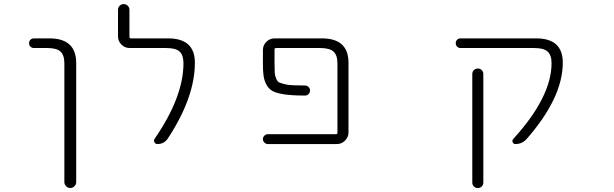

<svg xmlns="http://www.w3.org/2000/svg" viewBox="-20 -735 3040 951"><path d="M148.4 -497.1Q137.7 -497.1 130.9 -503.9Q124 -510.7 124 -521Q124 -531.2 130.9 -538.1Q137.7 -544.9 148.4 -544.9H224.6Q356.4 -544.9 357.4 -424.8V167Q357.4 178.7 348.6 187.5Q339.8 196.3 328.1 196.3Q316.4 196.3 307.6 187.5Q298.8 178.7 298.8 167V-420.9Q298.8 -461.9 279.8 -479.5Q260.7 -497.1 214.8 -497.1Z M812.5 -544.9Q945.3 -544.9 945.3 -424.8Q945.3 -252 810.5 -47.9Q792 -21.5 759.8 -21.5Q750 -21.5 745.1 -30.3Q740.2 -39.1 746.1 -47.9Q888.7 -254.9 888.7 -421.9Q888.7 -461.9 869.6 -479.5Q850.6 -497.1 803.7 -497.1H622.1Q598.6 -497.1 581.5 -514.2Q564.5 -531.2 564.5 -554.7V-686.5Q564.5 -698.2 572.8 -706.5Q581.1 -714.8 592.8 -714.8Q604.5 -714.8 612.8 -706.5Q621.1 -698.2 621.1 -686.5V-552.7Q621.1 -544.9 628.9 -544.9Z M1574.2 -544.9Q1706.1 -544.9 1706.1 -424.8V-79.1Q1706.1 -55.7 1689 -38.6Q1671.9 -21.5 1648.4 -21.5H1306.6Q1296.9 -21.5 1289.6 -28.8Q1282.2 -36.1 1282.2 -45.9Q1282.2 -55.7 1289.6 -63Q1296.9 -70.3 1306.6 -70.3H1644.5Q1651.4 -70.3 1651.4 -78.1V-420.9Q1651.4 -461.9 1631.8 -479.5Q1612.3 -497.1 1566.4 -497.1H1347.7Q1339.8 -497.1 1339.8 -490.2V-420.9Q1339.8 -389.6 1340.8 -375Q1341.8 -360.4 1347.7 -346.2Q1353.5 -332 1361.3 -327.6Q1369.1 -323.2 1391.1 -317.9Q1413.1 -312.5 1439.5 -312.5Q1458 -311.5 1491.2 -311.5Q1501 -311.5 1508.3 -304.2Q1515.6 -296.9 1515.6 -286.6Q1515.6 -276.4 1508.3 -269Q1501 -261.7 1491.2 -261.7Q1451.2 -261.7 1425.8 -263.7Q1391.6 -265.6 1364.3 -272Q1336.9 -278.3 1322.3 -289.1Q1307.6 -299.8 1297.9 -319.3Q1288.1 -338.9 1285.2 -361.8Q1282.2 -384.8 1282.2 -420.9V-487.3Q1282.2 -510.7 1299.3 -527.8Q1316.4 -544.9 1339.8 -544.9Z M2635.7 -544.9Q2767.6 -544.9 2767.6 -424.8Q2767.6 -251 2587.9 -45.9Q2566.4 -21.5 2532.2 -21.5Q2523.4 -21.5 2519.5 -30.3Q2515.6 -39.1 2521.5 -45.9Q2711.9 -254.9 2711.9 -421.9Q2711.9 -461.9 2692.4 -479.5Q2672.9 -497.1 2627 -497.1H2261.7Q2251 -497.1 2244.1 -503.9Q2237.3 -510.7 2237.3 -521Q2237.3 -531.2 2244.1 -538.1Q2251 -544.9 2261.7 -544.9ZM2319.3 168.9V-368.2Q2319.3 -379.9 2327.1 -387.7Q2335 -395.5 2346.7 -395.5Q2358.4 -395.5 2366.2 -387.7Q2374 -379.9 2374 -368.2V168.9Q2374 180.7 2366.2 188.5Q2358.4 196.3 2346.7 196.3Q2335 196.3 2327.1 188.5Q2319.3 180.7 2319.3 168.9Z"/></svg>

Font: Rounded-X Mgen+ 1m light
Style: Regular
Weight: 200
Designer: [Source Han Sans]
Ryoko NISHIZUKA  (kana & ideographs); Paul D. Hunt (Latin, Greek & Cyrillic); Wenlong ZHANG  (bopomofo
Version: Version 1.059.20150602